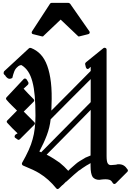

<svg xmlns="http://www.w3.org/2000/svg" viewBox="-20 -1220 917 1342"><path d="M872 -35Q859 -55 844.5 -63.5Q830 -72 810 -72Q804 -72 800 -71.5Q796 -71 792 -69Q782 -68 768.5 -67Q755 -66 755 -66Q740 -66 732.5 -79Q725 -92 725 -129V-873Q725 -882 716.5 -885Q708 -888 701 -882L580 -784Q578 -781 576 -777.5Q574 -774 575 -772L580 -750Q583 -741 589 -738.5Q595 -736 603 -742Q604 -745 608 -747.5Q612 -750 614 -753V-724Q545 -653 476.5 -585Q408 -517 339 -447L340 -483Q344 -575 336 -643.5Q328 -712 310 -761Q292 -810 263.5 -840Q235 -870 196 -885Q187 -887 182 -882L9 -722Q3 -712 8 -704Q2 -709 2 -709Q2 -709 4.5 -705.5Q7 -702 10.5 -698Q14 -694 17 -692Q19 -688 20 -686.5Q21 -685 25 -681L28 -678Q43 -662 66 -675Q72 -701 79.5 -720Q87 -739 100 -750Q114 -765 130 -765Q158 -748 176.5 -720Q195 -692 206.5 -649Q218 -606 223 -547.5Q228 -489 228 -412Q228 -367 223 -324Q218 -281 208 -247Q199 -212 180 -170Q161 -128 135 -83Q132 -78 133.5 -72Q135 -66 141 -63Q220 -31 255 -9Q288 11 318 38Q348 65 372 95Q381 107 392 97Q399 89 405.5 84Q412 79 417 73V74Q425 67 431 60.5Q437 54 442 49V51Q506 -8 535 -31V-29Q545 -37 556.5 -45Q568 -53 584 -63Q595 -68 601 -72.5Q607 -77 613 -80V-59Q613 -5 628 18Q645 37 674 37Q678 37 681.5 36Q685 35 688 35Q695 34 703.5 33.5Q712 33 718 33Q735 33 747 37.5Q759 42 768 59Q772 65 778 66Q784 67 790 61L870 -19Q877 -27 872 -35ZM220 -348Q228 -356 220 -366L146 -440L215 -509Q224 -519 214 -528Q196 -546 179 -563.5Q162 -581 145 -600L175 -628Q181 -634 178 -645L166 -665Q162 -670 155.5 -671Q149 -672 145 -667L26 -540Q18 -531 26 -522Q42 -503 61.5 -484Q81 -465 99 -447L32 -379Q22 -370 32 -360Q49 -342 66 -324Q83 -306 103 -288L88 -279Q83 -274 82 -267Q81 -260 87 -256L103 -245Q110 -239 119 -247ZM614 -506 267 -155Q265 -158 262 -158.5Q259 -159 255 -161Q287 -221 307.5 -275.5Q328 -330 334 -386Q405 -457 474 -527Q543 -597 614 -667ZM614 -452 613 -133Q598 -126 586.5 -122Q575 -118 569 -113Q553 -104 537 -94Q521 -84 511 -75Q498 -63 483.5 -51Q469 -39 457 -26Q443 -42 428.5 -55.5Q414 -69 397 -83Q380 -95 356 -110.5Q332 -126 306 -139Q387 -220 460.5 -295.5Q534 -371 614 -452ZM604 -1002 470 -1194Q468 -1196 464.5 -1198Q461 -1200 458 -1200H341Q333 -1200 329 -1193L204 -1001Q200 -995 202 -988.5Q204 -982 212 -981L272 -966Q281 -963 284 -969Q315 -998 344.5 -1026.5Q374 -1055 404 -1083L524 -969Q528 -963 536 -966L596 -981Q604 -982 606.5 -989.5Q609 -997 604 -1002Z"/></svg>

Font: MM Taunggyi
Style: Regular
Weight: 400
Designer: Khon Soe Zaw Thu
Version: Version 1.00 July 18, 2016, initial release